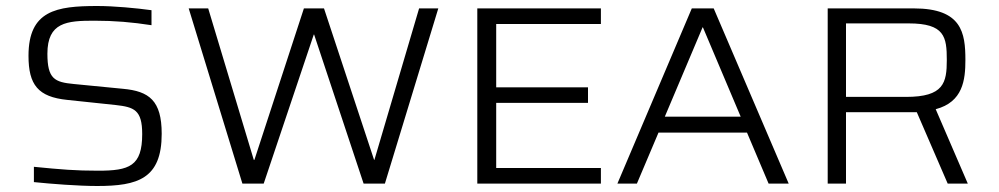

<svg xmlns="http://www.w3.org/2000/svg" viewBox="-20 -612 3331 640"><path d="M304 8C439 8 519 -16 519 -166C519 -277 477 -308 390 -316L226 -332C162 -338 138 -349 138 -433C138 -538 203 -543 294 -543C363 -543 420 -538 485 -528V-578C434 -585 360 -592 304 -592C168 -592 75 -577 75 -426C75 -329 107 -289 204 -279L365 -262C427 -255 454 -246 454 -165C454 -58 411 -43 307 -43C231 -43 184 -47 93 -56V-5C151 1 241 8 304 8Z M788 0H859L1026 -497H1027L1192 0H1263L1441 -584H1377L1228 -79H1227L1060 -584H993L828 -79H826L674 -584H609Z M1571 0H1983V-52H1634V-269H1940V-321H1634V-532H1983V-584H1571Z M2038 0H2103L2175 -170H2470L2542 0H2609L2359 -584H2286ZM2196 -223 2322 -521H2323L2449 -223Z M2739 0H2800V-238H3036L3139 0H3206L3099 -248C3190 -272 3198 -346 3198 -412C3198 -503 3186 -584 3026 -584H2739ZM2800 -289V-534H3009C3129 -534 3136 -489 3136 -412C3136 -336 3126 -289 3000 -289Z"/></svg>

Font: Saira UNSAM Light SC
Style: Regular
Weight: 300
Designer: Hector Gatti with collaboration of the Omnibus-Type team
Foundry: Omnibus-Type
Version: Version 1.072;PS 001.072;hotconv 1.0.88;makeotf.lib2.5.64775